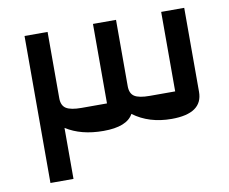

<svg xmlns="http://www.w3.org/2000/svg" viewBox="-71 -714 960 804"><g transform="rotate(-10 409.0 -312.5)"><path d="M81 -625H179V-343Q179 -312 198.5 -299.5Q218 -287 264 -287H372V-625H470V-343Q470 -312 489 -299.5Q508 -287 554 -287H662V-625H760V-268Q760 -176 628 -176Q532 -176 465 -226Q438 -176 338 -176Q243 -176 179 -217V0H81Z"/></g></svg>

Font: Changa Medium
Style: Regular
Weight: 500
Designer: Eduardo Rodriguez Tunni
Foundry: Eduardo Rodriguez Tunni
Version: Version 2.002; ttfautohint (v1.5) -l 8 -r 50 -G 150 -x 14 -H